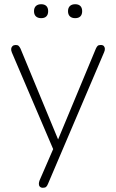

<svg xmlns="http://www.w3.org/2000/svg" viewBox="-20 -703 550 909"><path d="M183 186Q174 186 169 181Q164 176 164 168Q164 160 167 152L236 -7V13L36 -455Q32 -465 33 -472.5Q34 -480 39.5 -485Q45 -490 55 -490Q64 -490 68.5 -485.5Q73 -481 77 -473L267 -14H243L434 -473Q438 -482 442.5 -486Q447 -490 457 -490Q467 -490 471.5 -485Q476 -480 476.5 -472.5Q477 -465 473 -456L207 168Q203 178 198 182Q193 186 183 186ZM336 -617Q320 -617 311 -625.5Q302 -634 302 -650Q302 -666 311 -674.5Q320 -683 336 -683Q352 -683 360.5 -674.5Q369 -666 369 -650Q369 -634 360.5 -625.5Q352 -617 336 -617ZM175 -617Q159 -617 150 -625.5Q141 -634 141 -650Q141 -666 150 -674.5Q159 -683 175 -683Q191 -683 199.5 -674.5Q208 -666 208 -650Q208 -634 199.5 -625.5Q191 -617 175 -617Z"/></svg>

Font: Nunito ExtraLight
Style: Regular
Weight: 200
Designer: Vernon Adams
Foundry: Vernon Adams
Version: Version 3.602;April 4, 2023;FontCreator 14.0.0.2856 64-bit